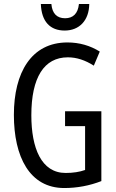

<svg xmlns="http://www.w3.org/2000/svg" viewBox="-20 -938 585 968"><path d="M430 -918H378C373 -869 348 -846 308 -846C267 -846 243 -870 239 -918H186C189 -829 233 -784 306 -784C380 -784 429 -835 430 -918ZM308 -377V-302H409V-81C381 -71 348 -66 311 -66C188 -66 138 -192 138 -357C138 -547 202 -649 322 -649C366 -649 409 -635 453 -607L483 -678C435 -708 380 -724 320 -724C138 -724 50 -572 50 -359C50 -148 129 10 304 10C369 10 432 -2 491 -25V-377Z"/></svg>

Font: Noto Sans Myanmar UI ExtraCondensed
Style: Regular
Weight: 400
Width: 2
Designer: Monotype Design Team
Foundry: Monotype Imaging Inc.
Version: Version 2.103